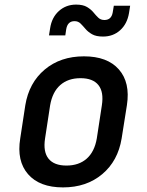

<svg xmlns="http://www.w3.org/2000/svg" viewBox="-20 -805 640 835"><path d="M254 10Q152 10 102 -47.5Q52 -105 68 -203L90 -347Q106 -445 174.5 -502.5Q243 -560 345 -560Q447 -560 497 -503Q547 -446 532 -348L509 -203Q493 -105 424.5 -47.5Q356 10 254 10ZM269 -85Q323 -85 357 -115Q391 -145 401 -203L423 -347Q432 -405 408 -435Q384 -465 330 -465Q276 -465 242 -435Q208 -405 198 -347L176 -203Q167 -145 191 -115Q215 -85 269 -85ZM428 -646Q398 -646 380.5 -656Q363 -666 352 -679Q341 -692 330.5 -702.5Q320 -713 304 -713Q274 -713 268 -678L264 -651H193L198 -682Q205 -729 236 -757Q267 -785 311 -785Q341 -785 358.5 -774.5Q376 -764 386.5 -751Q397 -738 407.5 -728Q418 -718 434 -718Q464 -718 470 -750L475 -780H546L541 -748Q533 -701 502.5 -673.5Q472 -646 428 -646Z"/></svg>

Font: NKDuy Mono SemiBold
Style: Italic
Weight: 600
Italic angle: -9°
Monospace: yes
Designer: NKDuy
Foundry: NKDuy
Version: Version 2.251; ttfautohint (v1.8.4.7-5d5b)